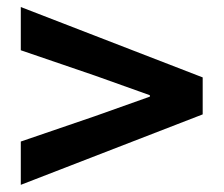

<svg xmlns="http://www.w3.org/2000/svg" viewBox="-20 -647 630 541"><path d="M38.6 -126.2V-248.2L248.5 -320L402.3 -374.7V-378.7L248.5 -433.6L38.6 -505.4V-627.2L551.1 -428.9V-324.7Z"/></svg>

Font: Noto Sans TC Thin
Style: Regular
Weight: 100
Designer: Ryoko NISHIZUKA 西塚涼子 (kana, bopomofo & ideographs); Paul D. Hunt (Latin, Greek & Cyrillic); Sandoll Communications 산돌커뮤니
Foundry: Adobe
Version: Version 2.004-H2;hotconv 1.0.118;makeotfexe 2.5.65603